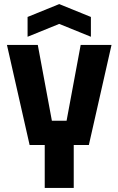

<svg xmlns="http://www.w3.org/2000/svg" viewBox="-20 -920 580 940"><path d="M199 0V-210H125L14 -700H165L234 -329H306L375 -700H526L415 -210H341V0ZM115 -740V-837L270 -900L425 -837V-740L270 -803Z"/></svg>

Font: Tektur SemiCondensed SemiBold
Style: Regular
Weight: 600
Width: 4
Designer: Adam Jagosz
Foundry: Adam Jagosz
Version: Version 1.005;gftools[0.9.30]